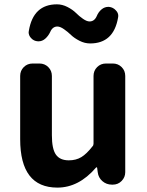

<svg xmlns="http://www.w3.org/2000/svg" viewBox="-20 -853 677 887"><path d="M245.1 13.7Q73.2 13.7 73.2 -210V-502Q73.2 -526.4 89.8 -543Q106.4 -559.6 130.9 -559.6H162.1Q186.5 -559.6 203.1 -543Q219.7 -526.4 219.7 -502V-228.5Q219.7 -165 238.3 -138.7Q256.8 -112.3 297.9 -112.3Q331.1 -112.3 355.5 -127Q379.9 -141.6 407.2 -176.8Q412.1 -181.6 412.1 -189.5V-502Q412.1 -526.4 428.7 -543Q445.3 -559.6 469.7 -559.6H501Q525.4 -559.6 542 -543Q558.6 -526.4 558.6 -502V-57.6Q558.6 -34.2 542 -17.1Q525.4 0 501 0H497.1Q471.7 0 453.1 -16.1Q434.6 -32.2 431.6 -56.6L428.7 -78.1Q427.7 -80.1 425.8 -80.1Q423.8 -80.1 422.9 -78.1Q343.8 13.7 245.1 13.7ZM396.5 -652.3Q371.1 -652.3 347.2 -664.6Q323.2 -676.8 308.1 -691.4Q293 -706.1 275.4 -718.3Q257.8 -730.5 245.1 -730.5Q222.7 -730.5 211.9 -705.1Q203.1 -686.5 188.5 -673.8Q174.8 -662.1 158.2 -662.1Q157.2 -662.1 155.3 -662.1Q135.7 -663.1 123 -677.7Q112.3 -689.5 112.3 -704.1Q112.3 -708 113.3 -710.9Q133.8 -833 243.2 -833Q267.6 -833 291.5 -820.8Q315.4 -808.6 330.6 -793.5Q345.7 -778.3 363.3 -766.1Q380.9 -753.9 393.6 -753.9Q416 -753.9 426.8 -778.3Q434.6 -797.9 450.2 -810.5Q463.9 -821.3 480.5 -821.3Q481.4 -821.3 483.4 -821.3Q502.9 -819.3 515.6 -804.7Q526.4 -793.9 526.4 -779.3Q526.4 -775.4 525.4 -771.5Q504.9 -652.3 396.5 -652.3Z"/></svg>

Font: Gen Jyuu Gothic Bold
Style: Bold
Weight: 700
Designer: [Source Han Sans]
Ryoko NISHIZUKA  (kana & ideographs); Paul D. Hunt (Latin, Greek & Cyrillic); Wenlong ZHANG  (bopomofo
Version: Version 1.002.20150607